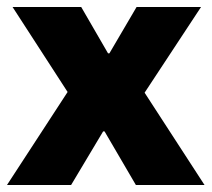

<svg xmlns="http://www.w3.org/2000/svg" viewBox="-20 -531 608 551"><path d="M290 -378H294L372 -511H557L395 -265L567 0H370L280 -154H276L184 0H0L174 -267L16 -511H213Z"/></svg>

Font: Chivo ExtraBold
Style: Regular
Weight: 800
Designer: Hector Gatti
Foundry: Omnibus-Type
Version: Version 1.007